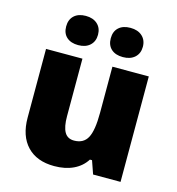

<svg xmlns="http://www.w3.org/2000/svg" viewBox="-114 -865 897 973"><g transform="rotate(15 335.0 -378.5)"><path d="M156 -746.6Q178.2 -767.1 216.8 -767.1Q255.4 -767.1 278.1 -746.3Q300.8 -725.6 300.8 -690.4Q300.8 -655.3 278.1 -634.5Q255.4 -613.8 216.8 -613.8Q178.2 -613.8 156 -633.8Q133.8 -653.8 133.8 -689.9Q133.8 -726.1 156 -746.6ZM367.7 -690.4Q367.7 -726.6 389.9 -746.8Q412.1 -767.1 451.2 -767.1Q490.2 -767.1 513.2 -746.1Q536.1 -725.1 536.1 -690.2Q536.1 -655.3 513.2 -634.5Q490.2 -613.8 451.2 -613.8Q412.1 -613.8 389.9 -634Q367.7 -654.3 367.7 -690.4ZM257.8 9.8Q166 9.8 115.5 -43.5Q64.9 -96.7 64.9 -192.9V-553.2H255.9V-251Q255.9 -195.8 271.5 -168.5Q287.1 -141.1 321.8 -141.1Q371.1 -141.1 392.1 -179.7Q413.1 -218.3 413.1 -311V-553.2H604V0H460L436 -68.8H424.8Q400.9 -30.8 358.2 -10.5Q315.4 9.8 257.8 9.8Z"/></g></svg>

Font: Open Sans Hebrew Extra Bold
Style: Regular
Weight: 800
Foundry: Ascender Corporation, Yanek Iontef
Version: Version 2.001;PS 002.001;hotconv 1.0.70;makeotf.lib2.5.58329